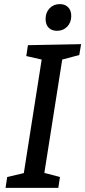

<svg xmlns="http://www.w3.org/2000/svg" viewBox="-20 -915 415 935"><path d="M366 -647 283 -625 196 -73 272 -53 264 0H7L15 -53L96 -72L183 -625L108 -642L116 -695L375 -700ZM258 -765Q231 -765 216.5 -780.5Q202 -796 202 -823Q202 -854 221.5 -874.5Q241 -895 271 -895Q297 -895 312 -879.5Q327 -864 327 -837Q327 -806 307.5 -785.5Q288 -765 258 -765Z"/></svg>

Font: Bitter Medium
Style: Italic
Weight: 500
Italic angle: -9°
Designer: Sol Matas, and Bitter project Authors
Foundry: Sol Matas
Version: Version 2.001